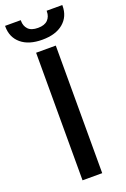

<svg xmlns="http://www.w3.org/2000/svg" viewBox="-198 -938 649 990"><g transform="rotate(-20 127.0 -442.5)"><path d="M73 0V-700H181V0ZM127 -752Q53 -752 11.5 -787Q-30 -822 -30 -881V-885H56V-881Q56 -853 73 -835Q90 -817 127 -817Q163 -817 180.5 -835Q198 -853 198 -881V-885H284V-881Q284 -822 242.5 -787Q201 -752 127 -752Z"/></g></svg>

Font: Space Grotesk Medium
Style: Regular
Weight: 500
Designer: Florian Karsten
Foundry: Florian Karsten
Version: Version 2.000